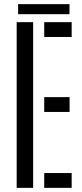

<svg xmlns="http://www.w3.org/2000/svg" viewBox="-20 -907 394 927"><path d="M60.5 0V-800H140V0ZM193.5 0V-71.5H326V0ZM193.5 -366.5V-438H316V-366.5ZM193.5 -728.5V-800H326V-728.5ZM67.5 -887H315.5V-838.5H67.5Z"/></svg>

Font: Big Shoulders Stencil Text Thin
Style: Regular
Weight: 400
Version: Version 2.001